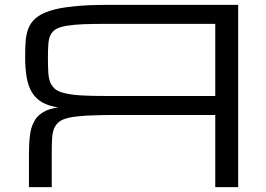

<svg xmlns="http://www.w3.org/2000/svg" viewBox="-20 -770 1096 790"><path d="M99.1 -140.6Q99.1 -181.6 103.5 -213.9Q106.9 -245.1 120.1 -269.5Q132.3 -293.5 156.2 -307.6Q179.7 -322.3 218.8 -328.1Q180.2 -334 153.8 -348.6Q127 -364.7 112.3 -388.7Q96.7 -413.6 90.3 -448.7Q83.5 -488.8 83.5 -531.2Q83.5 -576.7 85.4 -598.1Q86.9 -626.5 96.7 -652.8Q106.4 -677.7 127 -695.3Q147.9 -713.4 186 -725.6Q221.7 -737.8 283.7 -743.7Q335.9 -750 428.2 -750H960V0H865.7V-296.9H443.8Q397.5 -296.9 338.9 -294.4Q296.4 -292 268.1 -286.6Q239.7 -280.8 224.6 -270Q210.4 -258.8 202.6 -241.7Q195.8 -224.1 194.3 -199.2Q192.9 -174.8 192.9 -140.6V0H99.1ZM428.2 -671.9Q365.7 -671.9 323.2 -670.4Q285.2 -668.9 252 -663.6Q223.1 -658.2 209 -649.4Q194.3 -639.6 187 -624.5Q180.2 -609.4 178.7 -585.9Q177.2 -563.5 177.2 -531.2Q177.2 -497.1 178.7 -472.2Q180.2 -447.8 187 -430.2Q194.8 -413.1 209 -401.9Q224.1 -391.1 252 -385.3Q280.8 -378.9 323.2 -377Q352.5 -375 428.2 -375H865.7V-671.9Z"/></svg>

Font: Michroma+
Style: Regular
Weight: 400
Designer: beogot
Foundry: beogot
Version: Version